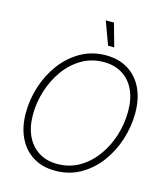

<svg xmlns="http://www.w3.org/2000/svg" viewBox="-135 -1041 987 1152"><g transform="rotate(15 358.5 -465.0)"><path d="M316.4 10.3Q236.3 10.3 178.5 -25.6Q120.6 -61.5 89.1 -127Q57.6 -192.4 57.6 -279.3Q57.6 -364.3 84 -445.8Q110.4 -527.3 159.9 -593.3Q209.5 -659.2 279.1 -698.5Q348.6 -737.8 434.6 -737.8Q514.2 -737.8 572.3 -701.7Q630.4 -665.5 661.4 -600.6Q692.4 -535.6 692.4 -447.8Q692.4 -363.3 666 -281.5Q639.6 -199.7 590.3 -133.8Q541 -67.9 471.7 -28.8Q402.3 10.3 316.4 10.3ZM317.9 -32.2Q394 -32.2 455.1 -68.1Q516.1 -104 559.3 -163.8Q602.5 -223.6 625.5 -297.1Q648.4 -370.6 648.4 -446.3Q648.4 -523.9 622.1 -579.6Q595.7 -635.3 547.1 -665.3Q498.5 -695.3 433.1 -695.3Q356.4 -695.3 295.4 -659.4Q234.4 -623.5 191.2 -563.5Q147.9 -503.4 124.8 -429.7Q101.6 -356 101.6 -280.8Q101.6 -204.1 128.2 -148.4Q154.8 -92.8 203.4 -62.5Q252 -32.2 317.9 -32.2ZM430.2 -796.4 377.4 -939.9H428.2L468.3 -796.4Z"/></g></svg>

Font: Inter 28pt ExtraLight
Style: Italic
Weight: 250
Italic angle: -9.3988°
Designer: Rasmus Andersson
Foundry: rsms
Version: Version 4.001;git-66647c0bb